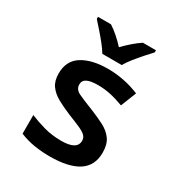

<svg xmlns="http://www.w3.org/2000/svg" viewBox="-181 -891 962 1027"><g transform="rotate(30 300.0 -378.0)"><path d="M275 10Q225 10 178.5 2.5Q132 -5 89 -23V-138Q129 -121 179 -107Q229 -93 287 -93Q384 -93 384 -149Q384 -168 371 -180.5Q358 -193 330 -205.5Q302 -218 256 -236Q208 -256 172 -276Q136 -296 115.5 -324.5Q95 -353 95 -399Q95 -478 154.5 -515Q214 -552 312 -552Q361 -552 410 -542.5Q459 -533 507 -513L469 -417Q424 -434 386 -442Q348 -450 309 -450Q265 -450 242.5 -439Q220 -428 220 -403Q220 -373 251 -358Q282 -343 344 -319Q391 -300 429 -280.5Q467 -261 489 -230.5Q511 -200 511 -149Q511 -68 451 -29Q391 10 275 10ZM245 -606Q232 -628 210.5 -655Q189 -682 166 -708Q143 -734 126 -753V-766H206Q231 -750 255.5 -728.5Q280 -707 304 -681Q329 -707 354 -728.5Q379 -750 403 -766H484V-753Q466 -734 443 -708Q420 -682 398.5 -655Q377 -628 365 -606Z"/></g></svg>

Font: Noto Sans Mono SemiBold
Style: Regular
Weight: 600
Designer: Monotype Design Team
Foundry: Monotype Imaging Inc.
Version: Version 2.014; ttfautohint (v1.8.4.7-5d5b)